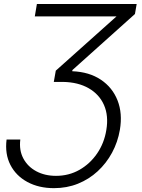

<svg xmlns="http://www.w3.org/2000/svg" viewBox="-20 -748 728 983"><path d="M13.7 -33.7H84Q77.1 21 99.4 63Q121.6 105 165.5 128.7Q209.5 152.3 266.6 152.3Q332.5 152.3 386.7 121.6Q440.9 90.8 477.3 37.6Q513.7 -15.6 524.4 -82.5Q536.6 -155.3 512.5 -210.2Q488.3 -265.1 434.3 -296.1Q380.4 -327.1 303.7 -328.6H255.4L265.6 -386.2L577.1 -664.6L576.2 -664.1H158.2L168.9 -727.5H679.7L670.9 -676.3L350.6 -389.2L350.1 -383.3Q436.5 -379.9 496.1 -340.1Q555.7 -300.3 581.8 -233.9Q607.9 -167.5 593.8 -83.5Q583 -20.5 553.7 33.7Q524.4 87.9 480 128.9Q435.5 169.9 378.9 192.6Q322.3 215.3 256.3 215.3Q178.7 215.3 120.4 183.8Q62 152.3 33.2 96.2Q4.4 40 13.7 -33.7Z"/></svg>

Font: Inter Light
Style: Italic
Weight: 300
Italic angle: -9.3988°
Designer: Rasmus Andersson
Foundry: rsms
Version: Version 4.001;git-66647c0bb